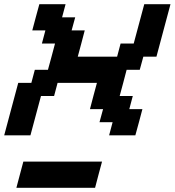

<svg xmlns="http://www.w3.org/2000/svg" viewBox="-20 -645 832 915"><path d="M58.1 250H433.1Q438.5 229 449.5 187.3Q460.4 145.5 466.3 125H91.3Q85.9 145.5 74.7 187.3Q63.5 229 58.1 250ZM500 0H625Q630.9 -21 642.1 -62.5Q653.3 -104 658.7 -125H596.2L612.8 -187.5H550.3Q556.2 -208 567.1 -249.8Q578.1 -291.5 583.5 -312.5H646L663.1 -375H725.6Q736.8 -416.5 759 -500Q781.2 -583.5 792.5 -625H667.5L617.2 -437.5H554.7L538.1 -375H350.6Q356.4 -396 367.4 -437.5Q378.4 -479 383.8 -500H321.3L338.4 -562.5H275.9L292.5 -625H167.5Q161.6 -604 150.4 -562.3Q139.2 -520.5 133.8 -500H196.3L179.7 -437.5H242.2Q236.8 -417 225.6 -375Q214.4 -333 208.5 -312.5H146L129.4 -250H66.9Q55.7 -208 33.4 -125Q11.2 -42 0 0H125L175.3 -187.5H237.8L254.4 -250H441.9Q436 -229 425 -187.3Q414.1 -145.5 408.7 -125H471.2L454.1 -62.5H516.6Z"/></svg>

Font: Faithful 32x
Style: Oblique
Weight: 400
Foundry: Faithful Resource Pack
Version: Version 1.0; January 27, 2023